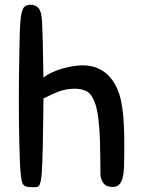

<svg xmlns="http://www.w3.org/2000/svg" viewBox="-20 -783 595 805"><path d="M295 -411Q258 -411 228.5 -400Q199 -389 162 -370Q162 -369 162 -351Q162 -333 161.5 -305Q161 -277 160.5 -242.5Q160 -208 159.5 -173.5Q159 -139 157.5 -108Q156 -77 155 -56Q153 -35 150.5 -23Q148 -11 144.5 -5.5Q141 0 135 1Q129 2 122 2Q105 2 95.5 0.5Q86 -1 80 -6.5Q74 -12 71.5 -23Q69 -34 67 -53Q65 -72 63.5 -105.5Q62 -139 61 -180.5Q60 -222 59.5 -269Q59 -316 59 -362Q59 -408 59.5 -459.5Q60 -511 61 -558.5Q62 -606 63 -643.5Q64 -681 66 -699Q68 -725 75.5 -744Q83 -763 109 -763Q129 -763 141.5 -749Q154 -735 156 -696Q158 -661 159.5 -598.5Q161 -536 162 -458Q176 -469 196 -478.5Q216 -488 238 -494.5Q260 -501 283 -505Q306 -509 326 -509Q374 -509 409.5 -486.5Q445 -464 466 -422Q480 -395 487 -362.5Q494 -330 497 -294Q498 -278 499 -262.5Q500 -247 500.5 -229.5Q501 -212 501 -190Q501 -168 501 -138Q501 -108 500 -82.5Q499 -57 494.5 -38.5Q490 -20 480 -9.5Q470 1 452 1Q426 1 413.5 -15.5Q401 -32 401 -55Q401 -56 401 -76Q401 -96 400.5 -122.5Q400 -149 399.5 -176Q399 -203 398 -220Q397 -236 395.5 -254.5Q394 -273 391.5 -292Q389 -311 385 -328.5Q381 -346 375 -360Q361 -393 340 -402Q319 -411 295 -411Z"/></svg>

Font: Sniglet
Style: Regular
Weight: 400
Designer: Haley Fiege
Foundry: Haley Fiege, Pablo Impallari, Brenda Gallo
Version: Version 2.000; ttfautohint (v0.95) -l 8 -r 50 -G 200 -x 14 -